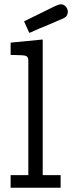

<svg xmlns="http://www.w3.org/2000/svg" viewBox="-20 -880 338 900"><path d="M29.8 0V-59.1H112.8V-595.2Q112.8 -613.3 102.3 -617.7Q91.8 -622.1 48.8 -622.1H29.8V-680.2L180.2 -694.8V-59.1H264.2V0ZM92.8 -779.8Q215.8 -840.8 234.9 -849.9Q253.9 -858.9 263.2 -859.9H264.2Q279.3 -859.9 288.6 -848.9Q297.9 -837.9 297.9 -824.2Q297.9 -818.4 295.9 -813.2Q293.9 -808.1 292 -804.9Q290 -801.8 283.9 -797.9Q277.8 -793.9 275.4 -793Q272.9 -792 265.9 -789.1Q258.8 -786.1 256.8 -785.2Q227.1 -772 201.4 -761.5Q175.8 -751 162.8 -745.6Q149.9 -740.2 140.4 -735.6Q130.9 -731 126 -729Q121.1 -727.1 117.2 -726.1Z"/></svg>

Font: CMU Concrete
Style: Roman
Weight: 500
Version: Version 0.7.0